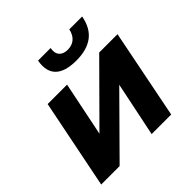

<svg xmlns="http://www.w3.org/2000/svg" viewBox="-190 -921 1090 1090"><g transform="rotate(-45 355.5 -375.5)"><path d="M21 0 129 -538H285L218 -211L543 -538H690L583 0H426L494 -328L169 0ZM419 -597Q329 -597 290 -636Q251 -675 265 -751H366Q359 -715 376 -695Q393 -675 428 -675Q463 -675 485.5 -694.5Q508 -714 516 -751H619Q605 -673 555 -635Q505 -597 419 -597Z"/></g></svg>

Font: MOST Montserrat
Style: Bold Italic
Weight: 700
Italic angle: -11.3°
Designer: Julieta Ulanovsky
Foundry: Julieta Ulanovsky
Version: Version 8.000;March 11, 2024;FontCreator 15.0.0.2926 64-bit